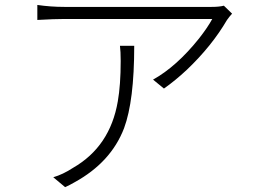

<svg xmlns="http://www.w3.org/2000/svg" viewBox="-20 -730 1040 776"><path d="M464.8 -544.9H522.5Q522.5 -322.3 481.4 -211.9Q428.7 -74.2 281.2 6.8Q262.7 17.6 243.2 26.4L195.3 -13.7Q233.4 -24.4 275.4 -51.8Q424.8 -137.7 456.1 -320.3Q467.8 -386.7 467.8 -483.4Q467.8 -522.5 464.8 -544.9ZM884.8 -707 918 -674.8Q907.2 -663.1 897.5 -649.4Q835.9 -543.9 735.4 -448.2Q688.5 -404.3 642.6 -372.1L598.6 -408.2Q693.4 -460.9 784.2 -574.2Q819.3 -619.1 837.9 -653.3H240.2Q200.2 -653.3 130.9 -649.4V-710Q184.6 -702.1 240.2 -702.1H835Q866.2 -702.1 884.8 -707Z"/></svg>

Font: Taipei Sans TC Beta Light
Style: Regular
Weight: 300
Designer: JT Foundry
Foundry: JT Foundry
Version: Version 1.000